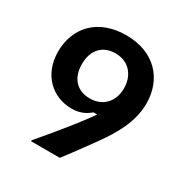

<svg xmlns="http://www.w3.org/2000/svg" viewBox="-155 -787 877 911"><g transform="rotate(30 283.5 -331.0)"><path d="M138.3 0H295.8C341.7 -58.3 410 -155 414.2 -160C469.2 -237.5 523.3 -324.2 523.3 -428.3C523.3 -560 436.7 -661.7 279.2 -661.7C123.3 -661.7 36.7 -562.5 36.7 -433.3C36.7 -308.3 120.8 -230 227.5 -230C279.2 -230 308.3 -251.7 326.7 -266.7H346.7C343.3 -261.7 321.7 -230 281.7 -179.2C215.8 -95.8 160 -30.8 138.3 -5ZM277.5 -315C209.2 -315 164.2 -359.2 164.2 -438.3C164.2 -515 207.5 -561.7 277.5 -561.7C355.8 -561.7 395 -503.3 395 -437.5C395 -366.7 350.8 -315 277.5 -315Z"/></g></svg>

Font: Familjen Grotesk GF
Style: Bold
Weight: 700
Designer: Anders Wikstroem, Jonas Baeckman, Matilda Gysing, Kristian Moeller
Foundry: Familjen STHLM AB
Version: Version 2.000; Beta; Release 4; Build 6